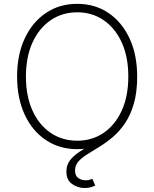

<svg xmlns="http://www.w3.org/2000/svg" viewBox="-20 -757 793 987"><path d="M377 9.8Q286.1 9.8 216.3 -36.6Q146.5 -83 107.2 -167.2Q67.9 -251.5 67.9 -363.3Q67.9 -476.1 107.4 -560.1Q147 -644 216.6 -690.7Q286.1 -737.3 377 -737.3Q467.8 -737.3 537.1 -690.7Q606.4 -644 645.8 -560.1Q685.1 -476.1 685.1 -363.3Q685.1 -251 645.8 -167Q606.4 -83 537.1 -36.6Q467.8 9.8 377 9.8ZM377 -33.7Q453.6 -33.7 512.9 -74.2Q572.3 -114.7 606 -189Q639.6 -263.2 639.6 -363.3Q639.6 -464.4 606 -538.3Q572.3 -612.3 512.9 -653.1Q453.6 -693.8 377 -693.8Q300.3 -693.8 240.7 -653.3Q181.2 -612.8 147.2 -538.8Q113.3 -464.8 113.3 -363.3Q113.3 -263.2 146.7 -189.2Q180.2 -115.2 239.7 -74.5Q299.3 -33.7 377 -33.7ZM415.5 209.5Q379.9 209.5 350.6 189Q321.3 168.5 321.3 125Q321.3 91.3 339.8 67.1Q358.4 43 388.7 23.2Q418.9 3.4 455.3 -17.8Q491.7 -39.1 528.1 -66.4Q564.5 -93.8 595 -133.1Q625.5 -172.4 643.8 -228.3Q662.1 -284.2 662.1 -363.3H685.1Q685.1 -281.7 667.7 -222.9Q650.4 -164.1 622.1 -122.6Q593.8 -81.1 559.6 -52.2Q525.4 -23.4 491.5 -2.7Q457.5 18.1 429 35.9Q400.4 53.7 383.1 73.2Q365.7 92.8 365.7 119.1Q365.7 147 382.6 158.4Q399.4 169.9 420.4 169.9Q430.7 169.9 439 167.7Q447.3 165.5 454.6 162.1L469.7 196.8Q459 202.1 445.8 205.8Q432.6 209.5 415.5 209.5Z"/></svg>

Font: Inter ExtraLight
Style: Regular
Weight: 250
Designer: Rasmus Andersson
Foundry: rsms
Version: Version 4.001;git-66647c0bb